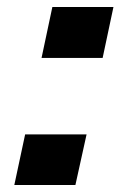

<svg xmlns="http://www.w3.org/2000/svg" viewBox="-20 -530 349 550"><path d="M99 -364 130 -510H305L274 -364ZM21 0 52 -145H228L196 0Z"/></svg>

Font: Saira SemiExpanded
Style: Bold Italic
Weight: 700
Width: 6
Italic angle: -12°
Designer: Hector Gatti with collaboration of the Omnibus-Type team
Foundry: Omnibus-Type
Version: Version 1.101